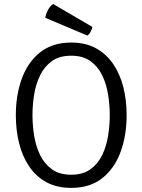

<svg xmlns="http://www.w3.org/2000/svg" viewBox="-20 -902 693 934"><path d="M138 -342Q138 -293.5 146 -242.5Q154 -191.5 174.8 -148.5Q195.5 -105.5 232.2 -78.8Q269 -52 326.5 -52Q383.5 -52 420.2 -78.8Q457 -105.5 477.5 -148.5Q498 -191.5 506 -242.5Q514 -293.5 514 -342Q514 -390.5 506 -441.2Q498 -492 477.5 -535Q457 -578 420.2 -604.5Q383.5 -631 326.5 -631Q269 -631 232.2 -604.5Q195.5 -578 174.8 -535Q154 -492 146 -441.2Q138 -390.5 138 -342ZM57 -342Q57 -439.5 86.2 -519.8Q115.5 -600 175.2 -647.5Q235 -695 326.5 -695Q395.5 -695 446.2 -667.5Q497 -640 530.2 -591.2Q563.5 -542.5 579.8 -478.8Q596 -415 596 -342Q596 -244 566.8 -163.5Q537.5 -83 477.8 -35.5Q418 12 326.5 12Q257 12 206.2 -15.5Q155.5 -43 122.2 -92Q89 -141 73 -205Q57 -269 57 -342ZM238.5 -882.5Q229 -876.5 221.2 -866Q213.5 -855.5 208 -842.2Q202.5 -829 200 -815.5L405 -729Q415.5 -736 421.2 -748.2Q427 -760.5 429.5 -771Z"/></svg>

Font: Signika
Style: Regular
Weight: 300
Designer: Anna Giedry
Foundry: Anna Giedry
Version: Version 2.000